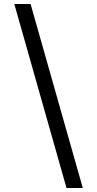

<svg xmlns="http://www.w3.org/2000/svg" viewBox="-20 -812 489 967"><path d="M52 -792H134L397 135H315Z"/></svg>

Font: utelugu05
Style: Book
Weight: 400
Designer: Jelle Bosma - Monotype Design Team
Foundry: Monotype Imaging Inc.
Version: Version 2.003